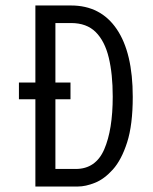

<svg xmlns="http://www.w3.org/2000/svg" viewBox="-20 -680 557 700"><path d="M109 0V-318H49V-379H109V-660H239Q347 -660 405.5 -574Q464 -488 464 -327Q464 -225 443.5 -161Q423 -97 391.5 -62Q360 -27 326 -13.5Q292 0 264 0ZM237 -318H182V-64H256Q329 -64 360 -135.5Q391 -207 391 -328Q391 -410 376.5 -470Q362 -530 329 -563Q296 -596 239 -596H182V-379H237Z"/></svg>

Font: Bricolage Grotesque 10pt Condensed Light
Style: Regular
Weight: 300
Width: 3
Designer: Mathieu Triay
Foundry: Atelier Triay
Version: Version 1.000; ttfautohint (v1.8.4.7-5d5b);gftools[0.9.32]